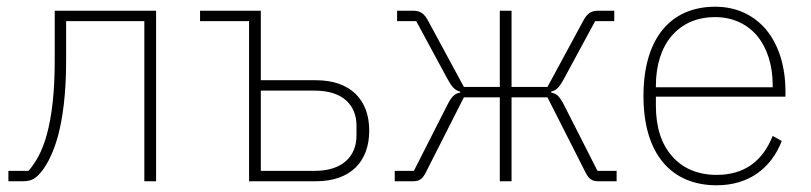

<svg xmlns="http://www.w3.org/2000/svg" viewBox="-20 -540 2417 572"><path d="M5 -31H65C85 -54 106 -88 120 -141C134 -193 143 -263 143 -358V-508H445V0H410V-477H177V-358C177 -261 167 -187 152 -132C136 -76 115 -39 94 -18C79 -3 66 0 45 0H5Z M722 -477H576V-508H757V-301H921C1024 -301 1080 -243 1080 -151C1080 -59 1025 0 921 0H722ZM918 -31C1002 -31 1042 -76 1042 -136V-166C1042 -226 1002 -270 918 -270H757V-31Z M1156 -31H1213L1310 -222C1326 -254 1334 -261 1351 -264V-267C1335 -271 1326 -281 1313 -305L1220 -477H1163V-508H1211C1232 -508 1244 -500 1256 -477L1362 -281H1469V-508H1504V-281H1611L1717 -477C1729 -500 1741 -508 1762 -508H1810V-477H1753L1660 -305C1647 -281 1638 -271 1622 -267V-264C1639 -261 1647 -254 1663 -222L1760 -31H1817V0H1763C1744 0 1734 -6 1723 -29L1611 -250H1504V0H1469V-250H1362L1250 -29C1239 -6 1229 0 1210 0H1156Z M2115 12C1980 12 1897 -81 1897 -254C1897 -426 1978 -520 2111 -520C2174 -520 2226 -495 2263 -451C2299 -407 2320 -344 2320 -268V-252H1934V-225C1934 -162 1950 -111 1982 -75C2013 -39 2058 -19 2115 -19C2196 -19 2251 -58 2282 -135L2309 -120C2278 -40 2212 12 2115 12ZM2111 -489C2055 -489 2012 -469 1981 -433C1950 -397 1934 -345 1934 -284V-280H2282V-286C2282 -347 2265 -398 2235 -434C2205 -469 2162 -489 2111 -489Z"/></svg>

Font: Plexus Sans ExtraLight
Style: Regular
Weight: 250
Version: Version 2.001;PS 002.001;hotconv 1.0.70;makeotf.lib2.5.58329